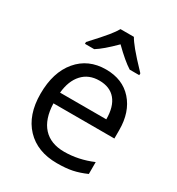

<svg xmlns="http://www.w3.org/2000/svg" viewBox="-184 -882 928 1007"><g transform="rotate(30 280.5 -378.0)"><path d="M312 10Q193 10 124.5 -62.5Q56 -135 56 -263Q56 -393 120 -469Q184 -545 291 -545Q392 -545 450.5 -479Q509 -413 509 -304V-253H140Q143 -159 188 -110Q233 -61 315 -61Q401 -61 486 -97V-25Q443 -6 404.5 2Q366 10 312 10ZM290 -477Q226 -477 187.5 -435Q149 -393 142 -319H422Q422 -396 388 -436.5Q354 -477 290 -477ZM127 -617Q189 -684 214 -715Q239 -746 250 -766H331Q342 -746 368.5 -713.5Q395 -681 456 -617V-606H398Q355 -633 290 -697Q224 -631 183 -606H127Z"/></g></svg>

Font: Stephens Clock
Style: Regular
Weight: 400
Designer: Peter Wiegel (catfonts.de) with slight modifications by DT1.org
Version: Version 0.9.1